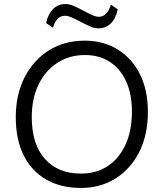

<svg xmlns="http://www.w3.org/2000/svg" viewBox="-20 -921 809 949"><path d="M380 8Q281 8 208.5 -33.5Q136 -75 97 -153Q58 -231 58 -342Q58 -453 101.5 -538.5Q145 -624 221.5 -672Q298 -720 399 -720Q492 -720 562.5 -676Q633 -632 672 -553.5Q711 -475 711 -369Q711 -254 668 -169.5Q625 -85 550.5 -38.5Q476 8 380 8ZM380 -63Q455 -63 511.5 -99.5Q568 -136 600 -205Q632 -274 632 -371Q632 -456 603.5 -518.5Q575 -581 523 -615Q471 -649 400 -649Q323 -649 263.5 -610.5Q204 -572 170.5 -503Q137 -434 137 -342Q137 -208 202 -135.5Q267 -63 380 -63ZM466 -781Q447 -781 425 -790.5Q403 -800 380 -812.5Q357 -825 336.5 -834Q316 -843 301 -843Q280 -843 264.5 -827.5Q249 -812 242 -784L208 -807Q217 -851 242 -876Q267 -901 304 -901Q323 -901 345 -891.5Q367 -882 390 -869.5Q413 -857 433.5 -847.5Q454 -838 469 -838Q490 -838 505 -854Q520 -870 528 -898L562 -875Q553 -830 528 -805.5Q503 -781 466 -781Z"/></svg>

Font: LivvicRegular
Style: Regular
Weight: 400
Designer: Jacques Le Bailly, Baron von Fonthausen
Version: Version 1.001; ttfautohint (v1.8.2)